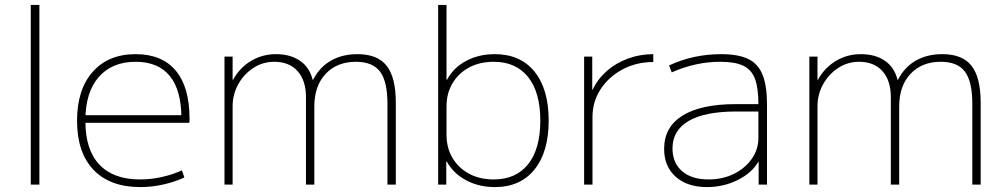

<svg xmlns="http://www.w3.org/2000/svg" viewBox="-20 -750 4080 780"><path d="M105 0V-730H140V0Z M550 10Q427 10 360 -60Q293 -130 293 -260Q293 -386 356.5 -458Q420 -530 531 -530Q638 -530 694 -463Q750 -396 750 -268Q750 -263 750 -259.5Q750 -256 749 -251H311V-282H728L717 -269Q717 -383 670 -441Q623 -499 531 -499Q435 -499 381 -437Q327 -375 327 -262V-257Q327 -141 384 -81Q441 -21 549 -21Q594 -21 638 -31Q682 -41 719 -58L729 -29Q690 -11 643.5 -0.5Q597 10 550 10Z M892 0V-520H925V-426H927Q953 -474 999 -502Q1045 -530 1101 -530Q1160 -530 1199 -503Q1238 -476 1250 -426H1252Q1279 -478 1325 -504Q1371 -530 1432 -530Q1514 -530 1551 -482.5Q1588 -435 1588 -333V0H1554V-328Q1554 -419 1524 -459Q1494 -499 1426 -499Q1349 -499 1303 -450Q1257 -401 1257 -318V0H1223V-355Q1223 -423 1189 -461Q1155 -499 1094 -499Q1047 -499 1008.5 -473.5Q970 -448 947.5 -407Q925 -366 925 -318V0Z M1990 10Q1925 10 1873 -18Q1821 -46 1795 -94H1793V0H1760V-730H1794V-426H1796Q1822 -475 1873.5 -502.5Q1925 -530 1990 -530Q2094 -530 2151.5 -459Q2209 -388 2209 -260Q2209 -133 2151.5 -61.5Q2094 10 1990 10ZM1986 -21Q2076 -21 2125.5 -83Q2175 -145 2175 -260Q2175 -375 2125.5 -437Q2076 -499 1986 -499Q1929 -499 1886 -476Q1843 -453 1818.5 -412Q1794 -371 1794 -318V-202Q1794 -149 1818.5 -108Q1843 -67 1886 -44Q1929 -21 1986 -21Z M2353 0V-520H2386V-386H2388Q2408 -429 2445 -461.5Q2482 -494 2531 -512Q2580 -530 2634 -530V-498Q2565 -498 2509 -468Q2453 -438 2420 -387.5Q2387 -337 2387 -275V0Z M2852 10Q2772 10 2725 -32Q2678 -74 2678 -145Q2678 -234 2753 -280.5Q2828 -327 2969 -327H3061Q3061 -393 3047 -430Q3033 -467 2999.5 -483Q2966 -499 2906 -499Q2855 -499 2805.5 -488Q2756 -477 2709 -456L2698 -484Q2747 -507 2800 -518.5Q2853 -530 2909 -530Q2979 -530 3019.5 -510.5Q3060 -491 3078 -446Q3096 -401 3096 -325V0H3062V-93H3061Q3034 -47 2976.5 -18.5Q2919 10 2852 10ZM2859 -21Q2915 -21 2961 -43.5Q3007 -66 3034 -104.5Q3061 -143 3061 -190V-297H2971Q2843 -297 2777.5 -258.5Q2712 -220 2712 -147Q2712 -89 2750.5 -55Q2789 -21 2859 -21Z M3268 0V-520H3301V-426H3303Q3329 -474 3375 -502Q3421 -530 3477 -530Q3536 -530 3575 -503Q3614 -476 3626 -426H3628Q3655 -478 3701 -504Q3747 -530 3808 -530Q3890 -530 3927 -482.5Q3964 -435 3964 -333V0H3930V-328Q3930 -419 3900 -459Q3870 -499 3802 -499Q3725 -499 3679 -450Q3633 -401 3633 -318V0H3599V-355Q3599 -423 3565 -461Q3531 -499 3470 -499Q3423 -499 3384.5 -473.5Q3346 -448 3323.5 -407Q3301 -366 3301 -318V0Z"/></svg>

Font: M PLUS 1 Thin ExtraLight
Style: Regular
Weight: 250
Version: Version 1.001